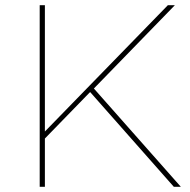

<svg xmlns="http://www.w3.org/2000/svg" viewBox="-20 -720 733 740"><path d="M149 -182V-209L627 -700H654L340 -377L328 -366ZM133 0V-700H153V0ZM650 0 317 -377 332 -390 677 0Z"/></svg>

Font: Montserrat Thin
Style: Regular
Weight: 100
Designer: Julieta Ulanovsky
Foundry: Julieta Ulanovsky
Version: Version 9.000